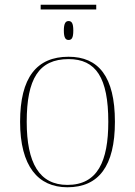

<svg xmlns="http://www.w3.org/2000/svg" viewBox="-20 -782 571 812"><path d="M152 -742H387V-762H152ZM270 -613C283 -613 290 -621 290 -653C290 -684 283 -693 270 -693C258 -693 250 -684 250 -653C250 -621 258 -613 270 -613ZM265 10C397 10 466 -79 466 -267C466 -459 396 -542 270 -542C135 -542 65 -454 65 -267C65 -79 141 10 265 10ZM265 0C146 0 93 -93 93 -267C93 -448 144 -532 270 -532C386 -532 438 -453 438 -267C438 -100 393 0 265 0Z"/></svg>

Font: Noto Serif Display Thin
Style: Regular
Weight: 100
Designer: Monotype Design Team
Foundry: Monotype Imaging Inc.
Version: Version 2.009